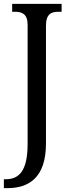

<svg xmlns="http://www.w3.org/2000/svg" viewBox="-28 -734 362 994"><path d="M-8 240H10C119 240 210 188 210 9V-601C210 -662 238 -673 274 -673H291V-714H35V-673H50C86 -673 115 -662 115 -605V10C115 151 71 194 1 194H-8Z"/></svg>

Font: Noto Serif Khmer Condensed
Style: Regular
Weight: 400
Width: 3
Designer: Danh Hong and the Monotype Design Team
Foundry: Monotype Imaging Inc.
Version: Version 2.004